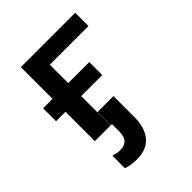

<svg xmlns="http://www.w3.org/2000/svg" viewBox="-216 -658 994 994"><g transform="rotate(-45 281.5 -160.5)"><path d="M112 0V-215H43V-310H112V-542H510V-445H227V-310H381V-215H227V0ZM199 221Q177 221 156.5 217.5Q136 214 123 209V117Q135 121 147 123.5Q159 126 174 126Q203 126 220 109Q237 92 237 49V0H228V-97H345V58Q345 132 309 176.5Q273 221 199 221Z"/></g></svg>

Font: Noto Sans Mono SemiCondensed SemiBold
Style: Regular
Weight: 600
Width: 4
Designer: Monotype Design Team
Foundry: Monotype Imaging Inc.
Version: Version 2.014; ttfautohint (v1.8.4.7-5d5b)